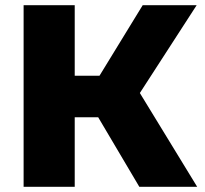

<svg xmlns="http://www.w3.org/2000/svg" viewBox="-20 -720 790 740"><path d="M517 0 320 -333 479 -427 740 0ZM71 0V-700H268V0ZM211 -268V-428H465V-268ZM498 -329 315 -349 530 -700H738Z"/></svg>

Font: MOST Montserrat ExtraBold
Style: Regular
Weight: 800
Designer: Julieta Ulanovsky
Foundry: Julieta Ulanovsky
Version: Version 8.000;March 11, 2024;FontCreator 15.0.0.2926 64-bit